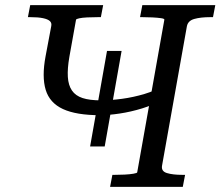

<svg xmlns="http://www.w3.org/2000/svg" viewBox="-20 -730 861 750"><path d="M332 -158 398 -531H455L389 -158ZM158 -510 180 -627Q183 -640 175 -647.5Q167 -655 148 -659Q129 -663 98 -663H89L98 -710H383L374 -663H363Q340 -663 320.5 -662Q301 -661 289.5 -658.5Q278 -656 277 -653L251 -508Q243 -462 245 -429.5Q247 -397 261 -376.5Q275 -356 302.5 -347Q330 -338 374 -338Q412 -338 456.5 -344Q501 -350 544.5 -363Q588 -376 624 -398L613 -340Q579 -320 535 -306.5Q491 -293 447.5 -286.5Q404 -280 371 -280Q278 -280 226 -304Q174 -328 158.5 -379Q143 -430 158 -510ZM410 0 419 -47H428Q447 -47 467 -48Q487 -49 501.5 -51.5Q516 -54 516 -57L622 -653Q623 -657 609 -659Q595 -661 575 -662Q555 -663 536 -663H527L536 -710H821L812 -663H801Q764 -663 739 -656Q714 -649 710 -627L613 -83Q609 -61 632 -54Q655 -47 692 -47H703L694 0Z"/></svg>

Font: Roboto Serif 20pt
Style: Italic
Weight: 400
Italic angle: -10°
Designer: Greg Gazdowicz
Foundry: Commercial Type
Version: Version 1.008